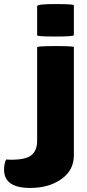

<svg xmlns="http://www.w3.org/2000/svg" viewBox="-138 -729 429 946"><path d="M45 -35V-496Q45 -502 135.5 -502Q226 -502 226 -497V36Q226 110 164.5 153.5Q103 197 11 197Q-118 197 -118 107Q-118 77 -108 57Q-99 58 -83 58Q-10 58 17.5 35Q45 12 45 -35ZM45 -555V-699Q45 -709 135.5 -709Q226 -709 226 -703V-556Q226 -549 135.5 -549Q45 -549 45 -555Z"/></svg>

Font: Lilita One
Style: Regular
Weight: 400
Designer: Juan Montoreano
Foundry: Juan Montoreano
Version: Version 1.002